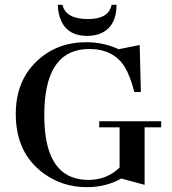

<svg xmlns="http://www.w3.org/2000/svg" viewBox="-20 -772 718 802"><path d="M394.5 -265.6V-240.2H479.5V-72.3Q426.8 -20.5 349.6 -20.5Q188.5 -20.5 168 -224.6Q165 -255.9 165 -292Q165 -551.8 332 -566.4Q341.8 -567.4 351.6 -567.4Q453.1 -567.4 500 -494.1Q524.4 -454.1 541 -387.7H568.4L563.5 -584L475.6 -566.4Q412.1 -595.7 340.8 -595.7Q216.8 -595.7 133.8 -516.6Q45.9 -433.6 45.9 -295.9Q45.9 -132.8 162.1 -47.9Q241.2 9.8 341.8 9.8Q423.8 9.8 486.3 -26.4L584 0V-240.2H653.3V-265.6ZM347.7 -692.4Q427.7 -692.4 443.4 -742.2Q445.3 -747.1 446.3 -752H466.8Q466.8 -662.1 401.4 -632.8Q377 -622.1 344.7 -622.1Q253.9 -622.1 229.5 -701.2Q221.7 -725.6 221.7 -752H241.2Q253.9 -692.4 347.7 -692.4Z"/></svg>

Font: Abhaya Libre SemiBold
Style: Regular
Weight: 600
Designer: Pushpananda Ekanayake, Sol Matas, Pathum Egodawatta
Foundry: Mooniak
Version: Version 1.050 ; ttfautohint (v1.6)